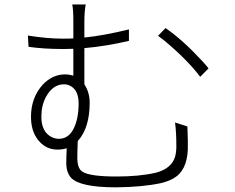

<svg xmlns="http://www.w3.org/2000/svg" viewBox="-20 -800 1040 850"><path d="M163.1 -283.2Q163.1 -216.8 208 -193.4Q223.6 -185.5 240.2 -185.5Q300.8 -185.5 321.3 -274.4Q328.1 -305.7 328.1 -341.8Q328.1 -402.3 289.1 -420.9Q276.4 -426.8 263.7 -426.8Q213.9 -426.8 183.6 -371.1Q163.1 -333 163.1 -283.2ZM754.9 -257.8 809.6 -240.2Q812.5 -168.9 811.5 -138.7Q807.6 -43 747.1 -9.8Q724.6 2.9 692.4 10.7Q611.3 28.3 493.2 29.3Q333 29.3 293.9 -13.7Q273.4 -37.1 273.4 -79.1Q273.4 -105.5 275.4 -143.6Q256.8 -137.7 234.4 -137.7Q181.6 -137.7 147.5 -181.6Q117.2 -220.7 117.2 -283.2Q117.2 -367.2 168.9 -424.8Q210.9 -469.7 266.6 -470.7Q287.1 -470.7 304.7 -464.8V-584Q289.1 -583 261.7 -583Q171.9 -583 106.4 -592.8L103.5 -642.6Q188.5 -628.9 258.8 -628.9Q289.1 -628.9 304.7 -629.9V-705.1Q304.7 -758.8 299.8 -780.3H359.4Q353.5 -747.1 353.5 -705.1V-633.8Q440.4 -642.6 550.8 -669.9V-619.1Q452.1 -595.7 353.5 -586.9V-426.8Q377 -390.6 377 -345.7Q377 -236.3 327.1 -178.7Q325.2 -176.8 324.2 -175.8Q322.3 -127 322.3 -100.6Q322.3 -54.7 344.7 -40Q377 -18.6 496.1 -18.6Q596.7 -18.6 668.9 -35.2Q670.9 -36.1 672.9 -36.1Q739.3 -54.7 754.9 -105.5Q760.7 -126 760.7 -152.3Q760.7 -214.8 754.9 -257.8ZM679.7 -641.6 712.9 -675.8Q790 -622.1 872.1 -533.2Q890.6 -513.7 903.3 -497.1L866.2 -460Q810.5 -534.2 709 -619.1Q692.4 -631.8 679.7 -641.6Z"/></svg>

Font: Taipei Sans TC Beta Light
Style: Regular
Weight: 300
Designer: JT Foundry
Foundry: JT Foundry
Version: Version 1.000